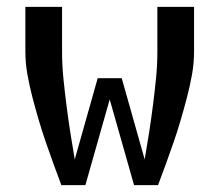

<svg xmlns="http://www.w3.org/2000/svg" viewBox="-20 -540 640 560"><path d="M159 0Q147 -32 135.5 -63.5Q124 -95 113 -127Q102 -159 92.5 -191.5Q83 -224 74.5 -256.5Q66 -289 60 -322.5Q54 -356 54 -390V-520H161V-390Q161 -350 165 -310.5Q169 -271 174 -232Q179 -193 185 -154Q191 -115 198 -75L265 -312H335L402 -75Q409 -115 415 -154Q421 -193 426 -232Q431 -271 435 -310.5Q439 -350 439 -390V-520H546V-390Q546 -356 540 -322.5Q534 -289 525.5 -256.5Q517 -224 507.5 -191.5Q498 -159 487 -127Q476 -95 464.5 -63.5Q453 -32 441 0H371L300 -250L229 0Z"/></svg>

Font: Zed Mono Semibold Extended
Style: Regular
Weight: 600
Width: 7
Monospace: yes
Designer: Belleve Invis
Foundry: Belleve Invis
Version: Version 1.0.0; ttfautohint (v1.8.4)